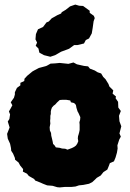

<svg xmlns="http://www.w3.org/2000/svg" viewBox="-20 -797 566 839"><path d="M241 22 230 21 210 15 186 13 168 6 157 1 134 -8 129 -15 106 -28 98 -38 80 -47 81 -58 68 -74 61 -87 46 -99 45 -107 37 -126 29 -138 28 -150 24 -169 14 -191 11 -212 22 -240 14 -266 21 -277 24 -297 19 -310 27 -324 34 -337 27 -350 41 -370 45 -384V-394L54 -413L69 -424V-435L86 -443L87 -453L99 -466L122 -485L131 -490L150 -500L180 -508L185 -510L201 -519L220 -520L241 -522L279 -518L301 -524L316 -516L347 -509L365 -507L373 -497L394 -489L407 -481L422 -476L431 -461L441 -451L454 -430L458 -419L475 -402L472 -388L487 -375L485 -368L496 -352L497 -327L508 -312L500 -291L502 -267L510 -245L502 -214L508 -200L501 -187L493 -162L494 -148L491 -130L485 -109L478 -92L460 -84L456 -73L449 -56L432 -45L420 -30L403 -20L395 -12L383 -1L369 6L344 11L325 13L310 18L291 20H262ZM275 -143 294 -150 304 -155 312 -161 318 -170 322 -180 320 -192 321 -202 323 -208 326 -219 328 -229V-239V-252L327 -263L330 -273L331 -285L323 -303L319 -310L314 -326L312 -337L309 -342L303 -347L290 -350L287 -358L269 -361H254L241 -360L229 -349L221 -340L214 -335L207 -327L204 -319L202 -310V-299L200 -291V-279L199 -269L200 -257L197 -241L198 -227L203 -216L204 -204L207 -192L210 -179L212 -168L219 -161L224 -153L241 -151L251 -148L265 -147ZM200 -549 172 -556 152 -567 148 -585 136 -597 142 -611 135 -625 137 -648 146 -669 168 -679 183 -699 193 -703 206 -717 231 -731 247 -738 250 -744 267 -754 286 -769 309 -777 326 -772 343 -771 372 -750V-741L390 -728L394 -718L389 -704L385 -675L381 -651L369 -629L355 -622L347 -607L318 -600H304L282 -584L247 -571L221 -556Z"/></svg>

Font: Winky Rough ExtraBold
Style: Regular
Weight: 800
Designer: Simon Atzbach
Foundry: typofactur
Version: Version 1.206; ttfautohint (v1.8.4.7-5d5b)